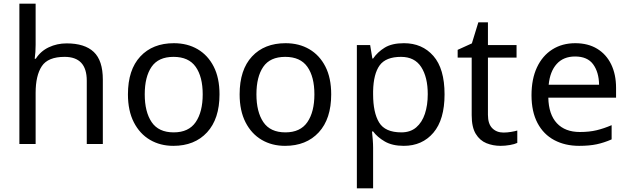

<svg xmlns="http://www.w3.org/2000/svg" viewBox="-20 -780 3408 1040"><path d="M173 -537Q173 -497 168 -462H174Q200 -503 244.5 -524Q289 -545 341 -545Q439 -545 488 -498.5Q537 -452 537 -349V0H450V-343Q450 -472 330 -472Q240 -472 206.5 -421.5Q173 -371 173 -277V0H85V-760H173Z M1169 -269Q1169 -136 1101.5 -63Q1034 10 919 10Q848 10 792.5 -22.5Q737 -55 705 -117.5Q673 -180 673 -269Q673 -402 740 -474Q807 -546 922 -546Q995 -546 1050.5 -513.5Q1106 -481 1137.5 -419.5Q1169 -358 1169 -269ZM764 -269Q764 -174 801.5 -118.5Q839 -63 921 -63Q1002 -63 1040 -118.5Q1078 -174 1078 -269Q1078 -364 1040 -418Q1002 -472 920 -472Q838 -472 801 -418Q764 -364 764 -269Z M1774 -269Q1774 -136 1706.5 -63Q1639 10 1524 10Q1453 10 1397.5 -22.5Q1342 -55 1310 -117.5Q1278 -180 1278 -269Q1278 -402 1345 -474Q1412 -546 1527 -546Q1600 -546 1655.5 -513.5Q1711 -481 1742.5 -419.5Q1774 -358 1774 -269ZM1369 -269Q1369 -174 1406.5 -118.5Q1444 -63 1526 -63Q1607 -63 1645 -118.5Q1683 -174 1683 -269Q1683 -364 1645 -418Q1607 -472 1525 -472Q1443 -472 1406 -418Q1369 -364 1369 -269Z M2168 -546Q2267 -546 2327.5 -477Q2388 -408 2388 -269Q2388 -132 2327.5 -61Q2267 10 2167 10Q2105 10 2064.5 -13.5Q2024 -37 2001 -68H1995Q1997 -51 1999 -25Q2001 1 2001 20V240H1913V-536H1985L1997 -463H2001Q2025 -498 2064 -522Q2103 -546 2168 -546ZM2152 -472Q2070 -472 2036.5 -426Q2003 -380 2001 -286V-269Q2001 -170 2033.5 -116.5Q2066 -63 2154 -63Q2203 -63 2234.5 -90Q2266 -117 2281.5 -163.5Q2297 -210 2297 -270Q2297 -362 2261.5 -417Q2226 -472 2152 -472Z M2707 -62Q2727 -62 2748 -65.5Q2769 -69 2782 -73V-6Q2768 1 2742 5.5Q2716 10 2692 10Q2650 10 2614.5 -4.5Q2579 -19 2557 -55Q2535 -91 2535 -156V-468H2459V-510L2536 -545L2571 -659H2623V-536H2778V-468H2623V-158Q2623 -109 2646.5 -85.5Q2670 -62 2707 -62Z M3096 -546Q3165 -546 3214.5 -516Q3264 -486 3290.5 -431.5Q3317 -377 3317 -304V-251H2950Q2952 -160 2996.5 -112.5Q3041 -65 3121 -65Q3172 -65 3211.5 -74.5Q3251 -84 3293 -102V-25Q3252 -7 3212 1.5Q3172 10 3117 10Q3041 10 2982.5 -21Q2924 -52 2891.5 -113.5Q2859 -175 2859 -264Q2859 -352 2888.5 -415Q2918 -478 2971.5 -512Q3025 -546 3096 -546ZM3095 -474Q3032 -474 2995.5 -433.5Q2959 -393 2952 -321H3225Q3224 -389 3193 -431.5Q3162 -474 3095 -474Z"/></svg>

Font: Noto Sans Saurashtra
Style: Regular
Weight: 400
Designer: Monotype Design Team
Foundry: Monotype Imaging Inc.
Version: Version 2.001; ttfautohint (v1.8.4.7-5d5b)